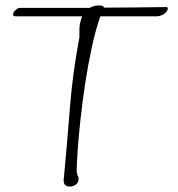

<svg xmlns="http://www.w3.org/2000/svg" viewBox="-20 -678 654 706"><path d="M238 8Q214 8 214 -14Q227 -153 237 -281Q247 -409 272 -541V-571Q272 -582 275 -595Q278 -608 282 -618H38Q28 -618 28 -625Q28 -632 36.5 -640.5Q45 -649 55 -649H310Q324 -658 346 -658Q351 -658 356 -656.5Q361 -655 362 -650Q416 -650 464 -650.5Q512 -651 546 -651.5Q580 -652 591 -652Q597 -652 597 -646Q597 -640 588 -630.5Q579 -621 559 -618H349Q332 -570 318 -506Q304 -442 293.5 -373Q283 -304 276 -239.5Q269 -175 265.5 -124Q262 -73 262 -47Q264 -34 266.5 -30.5Q269 -27 269 -21Q269 -7 259 0.5Q249 8 238 8Z"/></svg>

Font: Bilbo
Style: Regular
Weight: 400
Designer: Robert E. Leuschke
Foundry: Robert E. Leuschke
Version: Version 1.100